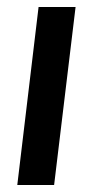

<svg xmlns="http://www.w3.org/2000/svg" viewBox="-20 -530 278 550"><path d="M196.5 -510 135 0H29.5L90.5 -510Z"/></svg>

Font: Lato Semibold
Style: Italic
Weight: 600
Italic angle: -7°
Designer: Lukasz Dziedzic
Foundry: tyPoland Lukasz Dziedzic
Version: Version 2.006; 2014-01-15